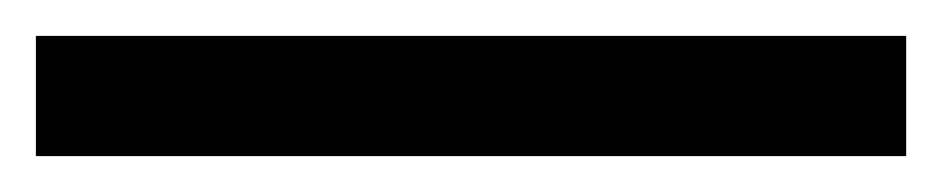

<svg xmlns="http://www.w3.org/2000/svg" viewBox="-20 45 525 107"><path d="M0 132V65H485V132Z"/></svg>

Font: Archivo SemiBold
Style: Regular
Weight: 400
Version: Version 2.001